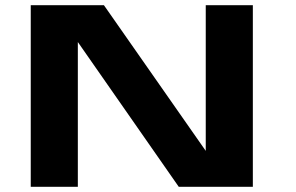

<svg xmlns="http://www.w3.org/2000/svg" viewBox="-20 -720 1140 740"><path d="M98.5 0V-700H380.5L773 -138.5V-700H954.5V0H669L280 -558V0Z"/></svg>

Font: Trispace Expanded
Style: Bold
Weight: 700
Width: 7
Designer: Tyler Finck
Foundry: Etcetera Type Company
Version: Version 1.210; ttfautohint (v1.8.3)